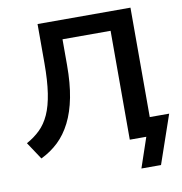

<svg xmlns="http://www.w3.org/2000/svg" viewBox="-93 -791 987 1042"><g transform="rotate(-10 401.0 -270.0)"><path d="M602 165 658 0H573V-102H802L710 165ZM77 17 14 -78Q56 -101 88 -132Q120 -163 141 -209.5Q162 -256 172.5 -324.5Q183 -393 183 -490V-705H695V0H567V-600H302V-458Q302 -357 287 -280Q272 -203 243 -145.5Q214 -88 172.5 -48.5Q131 -9 77 17Z"/></g></svg>

Font: Mulish ExtraLight
Style: Regular
Weight: 200
Designer: Vernon Adams
Foundry: Vernon Adams
Version: Version 3.603